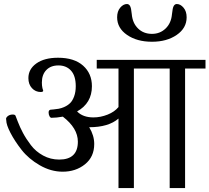

<svg xmlns="http://www.w3.org/2000/svg" viewBox="-20 -954 1062 974"><path d="M926.8 -866.2Q926.8 -896.5 911.1 -915Q895.5 -933.6 877 -933.6Q867.2 -933.6 861.3 -923.8Q855.5 -914.1 852.5 -882.8Q848.6 -836.9 820.3 -809.6Q792 -782.2 751 -782.2Q708 -782.2 680.2 -809.6Q652.3 -836.9 648.4 -882.8Q645.5 -914.1 639.6 -923.8Q633.8 -933.6 624 -933.6Q605.5 -933.6 589.8 -915Q574.2 -896.5 574.2 -866.2Q574.2 -811.5 624.5 -776.9Q674.8 -742.2 751 -742.2Q826.2 -742.2 876.5 -776.9Q926.8 -811.5 926.8 -866.2ZM659.2 0V-606.4H762.7V-650.4H470.7V-606.4H581.1V-411.1Q561.5 -386.7 525.9 -372.6Q490.2 -358.4 454.1 -358.4Q400.4 -358.4 371.1 -388.7Q446.3 -430.7 446.3 -516.6Q446.3 -581.1 401.4 -621.1Q356.4 -661.1 274.4 -661.1Q205.1 -661.1 164.6 -632.3Q124 -603.5 124 -557.6Q124 -526.4 142.1 -506.8Q160.2 -487.3 186.5 -487.3Q199.2 -487.3 199.2 -494.1L195.3 -506.8Q192.4 -519.5 192.4 -535.2Q192.4 -575.2 214.8 -598.6Q237.3 -622.1 276.4 -622.1Q316.4 -622.1 340.3 -595.7Q364.3 -569.3 364.3 -516.6Q364.3 -487.3 356 -464.8Q347.7 -442.4 335.4 -430.7Q323.2 -418.9 306.6 -411.6Q290 -404.3 277.8 -402.3Q265.6 -400.4 252 -398.9Q238.3 -397.5 236.3 -397.5Q226.6 -395.5 226.6 -383.8Q226.6 -373 231 -364.7Q235.4 -356.4 241.2 -356.4Q265.6 -356.4 298.8 -362.3Q375 -303.7 375 -235.4Q375 -144.5 280.3 -144.5Q236.3 -144.5 198.7 -165Q161.1 -185.5 136.7 -217.8Q112.3 -250 96.7 -279.3Q81.1 -308.6 70.3 -336.9Q59.6 -365.2 58.6 -367.2Q55.7 -373 44.9 -373Q30.3 -373 20.5 -365.7Q10.7 -358.4 10.7 -350.6Q10.7 -349.6 11.2 -348.1Q11.7 -346.7 11.7 -343.8Q11.7 -321.3 33.2 -279.8Q54.7 -238.3 89.8 -193.4Q125 -148.4 181.6 -115.7Q238.3 -83 297.9 -83Q364.3 -83 411.1 -120.6Q458 -158.2 458 -223.6Q458 -266.6 432.6 -308.6Q530.3 -308.6 581.1 -352.5V0ZM918.9 0V-606.4H1022.5V-650.4H737.3V-606.4H840.8V0Z"/></svg>

Font: Kurale
Style: Regular
Weight: 400
Version: 1.0; ttfautohint (v1.3)